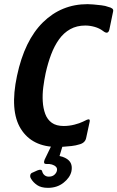

<svg xmlns="http://www.w3.org/2000/svg" viewBox="-20 -700 565 925"><path d="M395 -35Q390 -11 361 -4Q346 1 324.5 3.5Q303 6 284.5 7Q266 8 256 8Q135 8 80.5 -79Q26 -166 62 -335Q98 -505 187 -592.5Q276 -680 402 -680Q412 -680 430 -678.5Q448 -677 468.5 -674.5Q489 -672 501 -667Q514 -664 520.5 -659Q527 -654 525 -645L507 -558Q501 -531 476 -551Q459 -564 436 -570.5Q413 -577 391 -577Q350 -577 318.5 -559.5Q287 -542 264.5 -510.5Q242 -479 226.5 -438Q211 -397 200 -348Q193 -315 188.5 -280Q184 -245 186 -211.5Q188 -178 198 -151Q208 -124 229.5 -108.5Q251 -93 287 -93Q313 -93 338.5 -99.5Q364 -106 380 -114Q402 -126 408.5 -125Q415 -124 411 -109ZM324 126Q317 156 286 180.5Q255 205 211 205Q178 205 158.5 191.5Q139 178 129 160Q124 152 126 143Q128 134 138 131L160 121Q180 113 183 125Q186 137 194.5 144Q203 151 215 151Q232 151 242 142Q252 133 254 123Q257 111 249.5 103.5Q242 96 230 92.5Q218 89 204 90Q194 90 192.5 84.5Q191 79 195 69L225 7Q227 0 233 -2Q239 -4 246 -4H275Q284 -4 280 8L260 74L245 48Q290 53 310.5 72Q331 91 324 126Z"/></svg>

Font: Glory Thin
Style: Bold Italic
Weight: 700
Italic angle: -12°
Version: Version 1.011